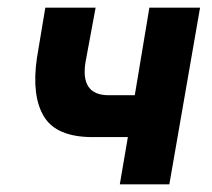

<svg xmlns="http://www.w3.org/2000/svg" viewBox="-20 -480 552 500"><path d="M229 -460 203 -320Q188 -232 263 -232H331L369 -460H501L421 0H292L313 -123H221Q127 -123 94.5 -176.5Q62 -230 76 -328L98 -460Z"/></svg>

Font: Jost* 600 Semi
Style: Italic
Weight: 600
Italic angle: -10°
Version: Version 3.500